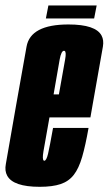

<svg xmlns="http://www.w3.org/2000/svg" viewBox="-49 -698 408 722"><path d="M100.5 4.5Q0.5 4.5 -22 -37.5Q-32 -55.5 -27 -81.5Q-12 -167 11 -299Q36 -439 50.8 -522.5Q65.5 -606 208.5 -606Q311 -606 333 -564Q342 -547 338 -523Q323 -440.5 299 -302.5Q294.5 -278 291 -256.5H137Q119.5 -158.5 114.5 -129.5Q109 -97 116 -94Q116.5 -93.5 117.5 -93.5Q125.5 -93.5 131.8 -120.2Q138 -147 150.5 -217H284Q272.5 -151.5 260 -108.2Q247.5 -65 228.5 -40.5Q209.5 -16 179 -5.8Q148.5 4.5 100.5 4.5ZM152.5 -343H172.5Q190.5 -444 196 -475Q201 -503 194 -506.5Q193 -507 191.5 -507Q181.5 -507 175.5 -475Q170.5 -447.5 152.5 -343ZM123.5 -628.5 133 -677.5H314.5L305 -628.5Z"/></svg>

Font: Anybody UltraCondensed Regular
Style: Bold Italic
Weight: 700
Width: 1
Italic angle: -10°
Designer: Tyler Finck
Foundry: Etcetera Type Company
Version: Version 1.010; ttfautohint (v1.8.3) -l 8 -r 50 -G 200 -x 14 